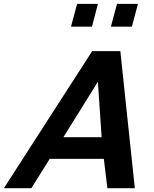

<svg xmlns="http://www.w3.org/2000/svg" viewBox="-80 -991 810 1011"><path d="M646.5 -970.7H536.1L503.9 -850.6H614.3ZM435.5 -970.7H326.2L293.9 -850.6H404.3ZM629.9 0 553.7 -721.7H405.3L-59.6 0H85L181.6 -154.3H466.8L485.4 0ZM455.1 -268.6H253.9L435.5 -560.5Z"/></svg>

Font: FreeUniversal
Style: BoldItalic
Weight: 700
Italic angle: -11°
Version: Version 1.001